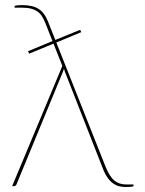

<svg xmlns="http://www.w3.org/2000/svg" viewBox="-20 -727 568 750"><path d="M501.5 -6.5V-1.5Q501.5 -0.5 500.8 0.2Q500 1 497 1.8Q494 2.5 488 3Q482 3.5 471.5 3.5Q459 3.5 446.8 0.8Q434.5 -2 423 -9.8Q411.5 -17.5 401 -31.8Q390.5 -46 381.5 -69.5L236.5 -439Q234.5 -444 232.8 -448.8Q231 -453.5 230 -458.5Q227 -449 223.5 -441L44.5 -7Q43.5 -4.5 41 -2.2Q38.5 0 34.5 0H27.5L223.5 -469.5L189 -556.5L94 -517.5L89.5 -527L185 -566.5L156.5 -638.5Q150.5 -653 143.5 -664Q136.5 -675 126 -682.2Q115.5 -689.5 101 -693.2Q86.5 -697 66.5 -697H37V-702Q37 -703 37.8 -703.8Q38.5 -704.5 41.5 -705.2Q44.5 -706 50.5 -706.5Q56.5 -707 67 -707Q108 -707 131 -692Q154 -677 166.5 -645.5L196 -571L293 -610.5L297.5 -601.5L200 -561L392.5 -75.5Q408 -37 426.5 -21.8Q445 -6.5 472 -6.5Z"/></svg>

Font: Lato 2
Style: Regular
Weight: 100
Designer: Lukasz Dziedzic with Adam Twardoch and Botio Nikoltchev
Foundry: tyPoland Lukasz Dziedzic
Version: Version 2.015; 2015-08-06; http://www.latofonts.com/